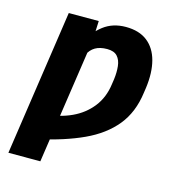

<svg xmlns="http://www.w3.org/2000/svg" viewBox="-111 -653 901 955"><g transform="rotate(15 340.0 -175.0)"><path d="M277.8 -444.3 182.1 203.1H17.6L127.9 -545.9H282.2ZM241.2 -293 173.3 -282.2Q194.8 -356.9 226.6 -418.2Q258.3 -479.5 305.9 -516.1Q353.5 -552.7 420.9 -552.7Q489.7 -552.7 532 -519.5Q574.2 -486.3 590.1 -426.3Q606 -366.2 595.2 -286.1L591.3 -259.8Q577.6 -155.8 521 -86.7Q464.4 -17.6 368.7 26.6Q272.9 70.8 142.1 99.6L145 -28.3Q219.2 -34.7 279.3 -62.5Q339.4 -90.3 378.4 -139.9Q417.5 -189.5 426.8 -259.8L430.7 -286.1Q435.5 -322.8 432.1 -354Q428.7 -385.3 411.9 -403.8Q395 -422.4 359.4 -422.4Q322.3 -422.4 298.1 -408.2Q273.9 -394 260.5 -365.2Q247.1 -336.4 241.2 -293Z"/></g></svg>

Font: Inter 20pt ExtraBold
Style: Italic
Weight: 800
Italic angle: -9.3988°
Version: Version 4.001;git-66647c0bb